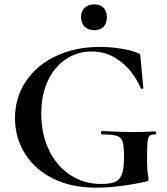

<svg xmlns="http://www.w3.org/2000/svg" viewBox="-20 -852 771 884"><path d="M49 -308Q49 -403 99.5 -478Q150 -553 239 -594.5Q328 -636 439 -636Q487 -636 535 -628.5Q583 -621 612 -609Q623 -605 624.5 -602.5Q626 -600 627 -586L640 -447Q640 -444 634.5 -443Q629 -442 628 -446Q615 -479 586 -518Q557 -557 510 -586Q463 -615 401 -615Q337 -615 284 -580Q231 -545 200.5 -480Q170 -415 170 -329Q170 -235 205.5 -161Q241 -87 304 -46Q367 -5 446 -5Q487 -5 509 -14Q531 -23 541 -49Q551 -75 551 -126Q551 -178 545 -198.5Q539 -219 519.5 -226Q500 -233 451 -233Q445 -233 445 -241Q445 -244 446.5 -246.5Q448 -249 450 -249Q535 -244 588 -244Q639 -244 694 -247Q698 -247 698.5 -240Q699 -233 694 -233Q676 -234 668.5 -226.5Q661 -219 659 -196Q657 -173 657 -116Q657 -71 660.5 -52Q664 -33 664 -28Q664 -22 662 -20Q660 -18 653 -16Q524 12 421 12Q307 12 223 -30.5Q139 -73 94 -146Q49 -219 49 -308ZM353 -774Q353 -800 369.5 -816Q386 -832 414 -832Q441 -832 456.5 -816.5Q472 -801 472 -774Q472 -745 457 -729Q442 -713 414 -713Q386 -713 369.5 -729.5Q353 -746 353 -774Z"/></svg>

Font: Cormorant Garamond
Style: Bold
Weight: 700
Designer: Christian Thalmann (Catharsis Fonts)
Foundry: Catharsis Fonts
Version: Version 4.000